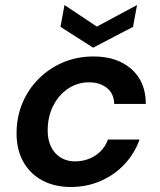

<svg xmlns="http://www.w3.org/2000/svg" viewBox="-20 -733 637 765"><path d="M262 12Q197 12 148 -14.5Q99 -41 72.5 -89Q46 -137 46 -201Q46 -266 69 -321.5Q92 -377 134 -419Q176 -461 231.5 -484.5Q287 -508 353 -508Q447 -508 504 -457.5Q561 -407 561 -319H435Q434 -361 405.5 -383Q377 -405 335 -405Q289 -405 251.5 -380Q214 -355 192 -311.5Q170 -268 170 -213Q170 -184 178 -161.5Q186 -139 200.5 -123Q215 -107 235 -98.5Q255 -90 279 -90Q308 -90 334 -100Q360 -110 380 -129.5Q400 -149 410 -177H536Q516 -121 475.5 -78Q435 -35 380 -11.5Q325 12 262 12ZM526 -713 510 -626 351 -543 221 -626 237 -713 366 -627Z"/></svg>

Font: DM Sans 24pt SemiBold
Style: Italic
Weight: 600
Italic angle: -10°
Designer: Colophon Foundry, Jonny Pinhorn
Foundry: Colophon Foundry
Version: Version 4.004;gftools[0.9.30]